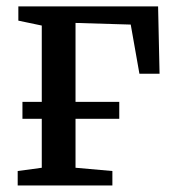

<svg xmlns="http://www.w3.org/2000/svg" viewBox="-20 -566 537 586"><path d="M344 -255V-203.5H210.5V-54L323 -44V0H34V-44L107.5 -54V-203.5H48.5V-255H107.5V-488L36 -503V-546.5H462.5L467 -341H405.5L379 -491L210.5 -496V-255Z"/></svg>

Font: Merriweather Text
Style: Regular
Weight: 400
Designer: Eben Sorkin
Foundry: Eben Sorkin
Version: Version 2.100; ttfautohint (v1.7.19-72a1) -l 8 -r 50 -G 200 